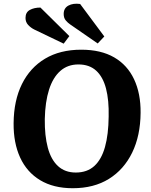

<svg xmlns="http://www.w3.org/2000/svg" viewBox="-20 -981 801 1016"><path d="M52 -329Q53 -449 96 -536Q139 -623 218.5 -670.5Q298 -718 410 -718Q514 -718 584 -677.5Q654 -637 689.5 -561.5Q725 -486 724 -384Q723 -263 679.5 -173.5Q636 -84 556.5 -34.5Q477 15 365 15Q263 15 192.5 -27.5Q122 -70 86.5 -147.5Q51 -225 52 -329ZM217 -351Q216 -263 233 -199.5Q250 -136 287 -102Q324 -68 381 -68Q441 -68 479 -102.5Q517 -137 535.5 -203Q554 -269 555 -364Q557 -451 541 -512.5Q525 -574 489 -607Q453 -640 395 -640Q338 -640 299 -605.5Q260 -571 239.5 -506.5Q219 -442 217 -351ZM351 -852Q339 -860 328 -873Q317 -886 317 -907Q317 -938 342 -951.5Q367 -965 404 -960L532 -788L497 -751ZM161 -825Q143 -834 129 -849Q115 -864 115 -886Q115 -916 138 -928.5Q161 -941 194 -941L347 -790L317 -750Z"/></svg>

Font: Literata 18pt
Style: Bold Italic
Weight: 700
Italic angle: -2°
Designer: Latin by Veronika Burian and Jose Scaglione. Greek by Irene Vlachou. Cyrillic by Vera Evstafieva
Foundry: TypeTogether
Version: Version 3.103;gftools[0.9.29]